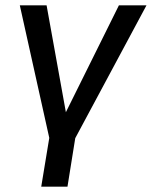

<svg xmlns="http://www.w3.org/2000/svg" viewBox="-20 -517 567 717"><path d="M134 180 164 -2 54 -497H154L226 -98L424 -497H527L261 -1L232 180Z"/></svg>

Font: Nunito Sans 7pt SemiCondensed Medium
Style: Italic
Weight: 500
Width: 4
Italic angle: -9°
Designer: Vernon Adams
Foundry: Vernon Adams
Version: Version 3.101;gftools[0.9.27]